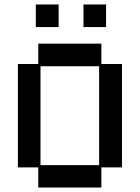

<svg xmlns="http://www.w3.org/2000/svg" viewBox="-20 -826 626 858"><path d="M151 12V-78H60V-540H151V-631H433V-540H525V-78H433V12ZM161 -88H423V-530H161ZM140 -705V-806H242V-705ZM353 -705V-806H454V-705Z"/></svg>

Font: Pixelify Sans
Style: Regular
Weight: 400
Designer: Stefie Justprince
Foundry: Typecalism Foundryline
Version: Version 1.000;February 13, 2025;FontCreator 15.0.0.3015 64-b